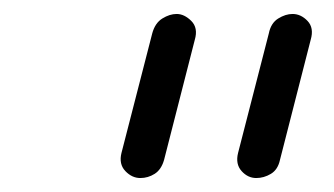

<svg xmlns="http://www.w3.org/2000/svg" viewBox="-20 -792 478 275"><path d="M181 -537Q169 -537 159.5 -547Q150 -557 154 -573L198 -744Q202 -759 212.5 -765.5Q223 -772 233 -772Q244 -772 254 -762Q264 -752 259 -735L215 -563Q211 -549 201.5 -543Q192 -537 181 -537ZM347 -537Q335 -537 326 -547Q317 -557 321 -573L365 -744Q368 -759 378.5 -765.5Q389 -772 399 -772Q411 -772 420.5 -762Q430 -752 425 -735L381 -563Q378 -549 368 -543Q358 -537 347 -537Z"/></svg>

Font: Edu TAS Beginner
Style: Regular
Weight: 400
Designer: Tina and Corey Anderson
Foundry: Google for Education
Version: Version 1.003